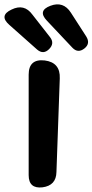

<svg xmlns="http://www.w3.org/2000/svg" viewBox="-50 -836 416 864"><path d="M79 -500Q79 -572 151 -564Q222 -555 219 -483L204 -62Q203 -1 141 7Q79 14 79 -48ZM161 -743Q118 -788 177 -810Q235 -832 269 -779L338 -672Q358 -640 330 -618Q301 -595 276 -621ZM-8 -724Q-56 -766 2 -793Q59 -821 96 -770L175 -669Q197 -641 171 -615Q145 -589 117 -613Z"/></svg>

Font: MaokenZhuyuanTi
Style: Regular
Weight: 400
Designer: Fontworks Inc & LongZhuTi team: ZERO子、时光羊、荆南、频凡、刘鹏、Little White Dog、帆影Magmeta、奈白不弍、白日月球、ChaoTawei、雨三（排名不分先后）
Version: Version 1.000; 20230222